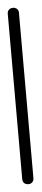

<svg xmlns="http://www.w3.org/2000/svg" viewBox="-44 -542 122 564"><g transform="rotate(-5 16.5 -260.0)"><path d="M0 -17H33V-504H0ZM17 -33Q9 -33 4.5 -28.5Q0 -24 0 -17Q0 -9 4.5 -4.5Q9 0 17 0Q24 0 28.5 -4.5Q33 -9 33 -17Q33 -24 28.5 -28.5Q24 -33 17 -33ZM17 -520Q9 -520 4.5 -515.5Q0 -511 0 -504Q0 -496 4.5 -491.5Q9 -487 17 -487Q24 -487 28.5 -491.5Q33 -496 33 -504Q33 -511 28.5 -515.5Q24 -520 17 -520Z"/></g></svg>

Font: Wavefont Light
Style: Regular
Weight: 300
Version: Version 3.004;gftools[0.9.33]